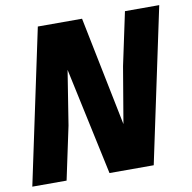

<svg xmlns="http://www.w3.org/2000/svg" viewBox="-86 -776 854 855"><g transform="rotate(-10 340.5 -349.0)"><path d="M-8 0 140 -698H340L440 -204L483 -458L534 -698H689L541 0H341L237 -485L198 -240L147 0Z"/></g></svg>

Font: Azeret Mono Thin
Style: Bold Italic
Weight: 700
Italic angle: -12°
Version: Version 1.002